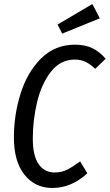

<svg xmlns="http://www.w3.org/2000/svg" viewBox="-20 -922 545 954"><path d="M505 -630 453 -580Q428 -604 404.5 -615Q381 -626 352 -626Q280 -626 233 -565.5Q186 -505 164.5 -415Q143 -325 143 -234Q143 -148 172 -106.5Q201 -65 251 -65Q286 -65 313 -78.5Q340 -92 378 -120L414 -61Q335 12 240 12Q154 12 101.5 -54Q49 -120 49 -239Q49 -350 82 -456Q115 -562 183.5 -631Q252 -700 353 -700Q403 -700 439 -682.5Q475 -665 505 -630ZM439 -902 476 -831 289 -755 266 -800Z"/></svg>

Font: Fira Sans Extra Condensed
Style: Italic
Weight: 400
Width: 3
Italic angle: -8°
Designer: Carrois Corporate & Edenspiekermann AG
Foundry: Carrois Corporate GbR & Edenspiekermann AG
Version: Version 4.203